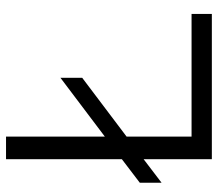

<svg xmlns="http://www.w3.org/2000/svg" viewBox="-64 -676 740 653"><g transform="rotate(-90 306.5 -350.0)"><path d="M91 0V-232L11 -171V-245L91 -306V-700H168V-364L368 -515V-441L168 -290V-69H585V0Z"/></g></svg>

Font: Red Hat Display VF
Style: Regular
Weight: 300
Designer: Pentagram, MCKL
Foundry: Pentagram, MCKL
Version: Version 1.023